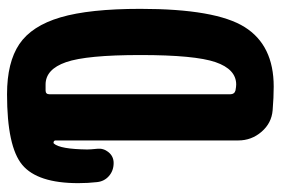

<svg xmlns="http://www.w3.org/2000/svg" viewBox="-145 -635 790 540"><g transform="rotate(-90 250.0 -365.0)"><path d="M282.2 -95.7Q325.2 -95.7 345.2 -153.8Q365.2 -211.9 365.2 -365.2Q365.2 -516.6 345.2 -574.2Q325.2 -631.8 282.2 -631.8H265.6Q254.9 -631.8 254.9 -621.1V-112.3Q254.9 -100.6 265.6 -97.7Q276.4 -95.7 282.2 -95.7ZM254.9 -740.2Q344.7 -740.2 396 -705.6Q447.3 -670.9 471.2 -589.8Q495.1 -508.8 495.1 -365.2Q495.1 -153.3 443.8 -71.8Q392.6 9.8 276.4 9.8Q246.1 9.8 210 6.8Q173.8 3.9 149.4 -24.4Q125 -52.7 125 -89.8V-603.5Q125 -607.4 121.6 -608.9Q118.2 -610.4 116.2 -608.4Q100.6 -590.8 99.6 -514.6Q99.6 -505.9 101.6 -486.3Q103.5 -468.8 91.8 -454.6Q80.1 -440.4 61.5 -440.4Q40 -440.4 24.9 -453.6Q9.8 -466.8 7.8 -487.3Q4.9 -512.7 4.9 -540Q4.9 -654.3 56.2 -697.3Q107.4 -740.2 254.9 -740.2Z"/></g></svg>

Font: Rounded-X Mgen+ 1mn bold
Style: Bold
Weight: 700
Designer: [Source Han Sans]
Ryoko NISHIZUKA  (kana & ideographs); Paul D. Hunt (Latin, Greek & Cyrillic); Wenlong ZHANG  (bopomofo
Version: Version 1.059.20150602